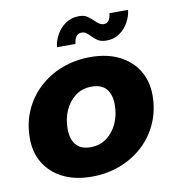

<svg xmlns="http://www.w3.org/2000/svg" viewBox="-83 -814 821 900"><g transform="rotate(-10 327.0 -364.0)"><path d="M282.5 12Q204 12 146.5 -16.5Q89 -45 57.8 -96Q26.5 -147 26.5 -215Q26.5 -287 53 -346.8Q79.5 -406.5 126.8 -450.2Q174 -494 236.8 -517.8Q299.5 -541.5 371.5 -541.5Q450 -541.5 507.5 -513Q565 -484.5 596.5 -433.5Q628 -382.5 628 -315.5Q628 -243 601.2 -182.8Q574.5 -122.5 527 -79Q479.5 -35.5 417 -11.8Q354.5 12 282.5 12ZM301 -125Q344.5 -125 377 -149Q409.5 -173 427.8 -213.2Q446 -253.5 446 -302.5Q446 -349.5 423.5 -376.8Q401 -404 353.5 -404Q309.5 -404 277 -380.2Q244.5 -356.5 226.5 -316.5Q208.5 -276.5 208.5 -228Q208.5 -180 231 -152.5Q253.5 -125 301 -125ZM584.5 -728.5Q581.5 -699.5 566 -671Q550.5 -642.5 524 -623.5Q497.5 -604.5 461.5 -604.5Q433.5 -604.5 418.2 -615.2Q403 -626 393.5 -636Q383.5 -647 374 -654.2Q364.5 -661.5 351.5 -661.5Q319 -661.5 314 -614H226Q229 -643.5 244.8 -672.2Q260.5 -701 287.8 -720.2Q315 -739.5 352.5 -739.5Q377.5 -739.5 393 -728.5Q408.5 -717.5 418.5 -707Q428.5 -697 439.2 -689.8Q450 -682.5 462 -682.5Q490.5 -682.5 496 -728.5Z"/></g></svg>

Font: Epilogue ExtraBold
Style: Italic
Weight: 800
Italic angle: -12°
Designer: Tyler Finck
Foundry: Etcetera Type Co
Version: Version 2.111; ttfautohint (v1.8.3)